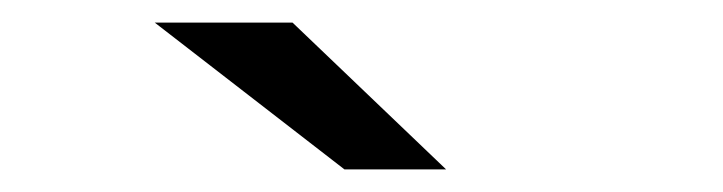

<svg xmlns="http://www.w3.org/2000/svg" viewBox="-20 -757 640 170"><path d="M375 -607H285L117 -737H239Z"/></svg>

Font: Argentum Novus
Style: Regular
Weight: 400
Designer: Julieta Ulanovsky
Foundry: Julieta Ulanovsky
Version: Version 7.20;July 27, 2021;FontCreator 13.0.0.2683 64-bit